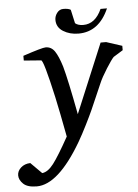

<svg xmlns="http://www.w3.org/2000/svg" viewBox="-140 -733 725 1008"><g transform="rotate(-5 222.0 -229.0)"><path d="M524 -444 474 -413Q462 -401 433.5 -356Q405 -311 392 -280Q390 -276 368 -225Q346 -174 333.5 -146Q321 -118 297 -70Q273 -22 251 16Q126 229 13 229Q-36 229 -58 208Q-80 187 -80 163Q-80 140 -60.5 122.5Q-41 105 -11 104L47 162Q77 159 107 120Q137 81 192 -18Q167 -151 150 -229Q106 -427 93 -428L2 -435V-460Q104 -494 122 -494Q152 -494 170 -467.5Q188 -441 205 -386Q225 -315 260 -130L412 -494H441L524 -467ZM461 -670Q409 -551 301 -551Q255 -551 220.5 -572.5Q186 -594 186 -633Q186 -653 199 -670Q212 -687 232 -687Q259 -687 271 -679L287 -607Q302 -594 330 -594Q393 -594 427 -670Z"/></g></svg>

Font: Veleka
Style: Italic
Weight: 400
Italic angle: -12°
Designer: Stefan Peev, Context Ltd, 2016; SIL International, 1997-2014.
Foundry: Stefan Peev, Context Ltd, 2016
Version: Version 1.000